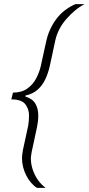

<svg xmlns="http://www.w3.org/2000/svg" viewBox="-20 -763 431 933"><path d="M160 150Q145 141 131.5 125.5Q118 110 108 90.5Q98 71 92.5 49.5Q87 28 87 7Q87 -4 88.5 -15Q90 -26 92 -37L117 -152Q119 -164 120 -176.5Q121 -189 121 -202Q121 -233 103 -256.5Q85 -280 35 -280L43 -313Q85 -313 112.5 -332.5Q140 -352 155.5 -381.5Q171 -411 178 -441L203 -555Q210 -590 223.5 -619.5Q237 -649 255.5 -673Q274 -697 297.5 -714.5Q321 -732 347 -743H391Q366 -730 343.5 -711Q321 -692 301.5 -669.5Q282 -647 268.5 -621Q255 -595 249 -568L223 -447Q215 -409 200 -377.5Q185 -346 161.5 -326Q138 -306 104 -299L103 -294Q137 -284 151.5 -260Q166 -236 166 -201Q166 -188 164.5 -174.5Q163 -161 160 -146L134 -25Q133 -17 131.5 -9Q130 -1 130 7Q130 35 139.5 62.5Q149 90 165 112.5Q181 135 202 150Z"/></svg>

Font: Saira Thin ExtraLight
Style: Italic
Weight: 250
Italic angle: -12°
Version: Version 1.101